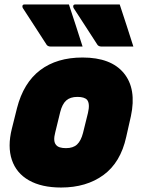

<svg xmlns="http://www.w3.org/2000/svg" viewBox="-20 -821 640 858"><path d="M288 -801Q304 -753 319 -706.5Q334 -660 349 -613H207Q195 -613 189 -620Q158 -668 134 -705Q110 -742 82 -785Q79 -790 80.5 -795.5Q82 -801 89 -801ZM515 -801Q531 -753 546 -706.5Q561 -660 576 -613H434Q422 -613 416 -620Q385 -668 361 -705Q337 -742 309 -785Q306 -790 307.5 -795.5Q309 -801 316 -801ZM349 -564Q476 -564 533.5 -494Q591 -424 565 -302L544 -209Q519 -95 442.5 -39Q366 17 253 17Q166 17 109.5 -15Q53 -47 33 -106.5Q13 -166 33 -246L56 -338Q85 -451 159.5 -507.5Q234 -564 349 -564ZM326 -388Q294 -388 276 -372Q258 -356 249 -320L227 -230Q216 -189 231 -173Q242 -159 275 -159Q307 -159 324.5 -175.5Q342 -192 351 -227L373 -316Q383 -358 369 -375Q357 -388 326 -388Z"/></svg>

Font: Recursive Sn Lnr St Blk
Style: Italic
Weight: 900
Italic angle: -15°
Version: Version 1.079;hotconv 1.0.112;makeotfexe 2.5.65598; ttfautoh